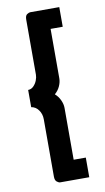

<svg xmlns="http://www.w3.org/2000/svg" viewBox="-88 -783 469 857"><g transform="rotate(-10 146.5 -354.5)"><path d="M190 -651V-427Q190 -410 182 -392Q174 -374 158 -360Q173 -347 181.5 -328.5Q190 -310 190 -293V-58H245V31H113Q107 31 98.5 24.5Q90 18 90 1V-259Q90 -283 77 -301Q64 -319 44 -322V-400Q58 -400 68.5 -410.5Q79 -421 84.5 -435Q90 -449 90 -461V-710Q90 -729 99 -734.5Q108 -740 113 -740H245V-651Z"/></g></svg>

Font: Raleway Thin SemiBold
Style: Regular
Weight: 600
Version: Version 4.026